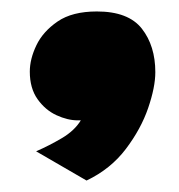

<svg xmlns="http://www.w3.org/2000/svg" viewBox="-20 -167 313 335"><path d="M131 148 43 97Q66 87 88 74Q110 61 121 43H116Q98 43 78.5 34Q59 25 45.5 6Q32 -13 32 -42Q32 -64 43.5 -88Q55 -112 80.5 -129.5Q106 -147 149 -147Q204 -147 227.5 -117Q251 -87 251 -41Q251 -15 238.5 21.5Q226 58 199.5 93Q173 128 131 148Z"/></svg>

Font: Mochiy Pop One
Style: Regular
Weight: 400
Designer: FONTDASU
Foundry: FONTDASU / Google Inc. / Adobe
Version: Version 2.000